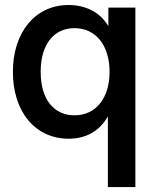

<svg xmlns="http://www.w3.org/2000/svg" viewBox="-20 -546 620 770"><path d="M522.9 204.1V-515.6H414.6V-442.4H413.6C380.9 -498 321.8 -525.9 254.9 -525.9C121.6 -525.9 31.7 -417 31.7 -257.8C31.7 -98.1 121.1 10.3 255.4 10.3C322.8 10.3 377.9 -18.6 411.6 -77.6H412.6V204.1ZM278.8 -83.5C198.2 -83.5 143.1 -145 143.1 -257.8C143.1 -371.1 198.2 -433.1 278.8 -433.1C364.3 -433.1 419.4 -363.8 419.4 -257.8C419.4 -152.3 364.3 -83.5 278.8 -83.5Z"/></svg>

Font: Raveo Display Display Medium
Style: Regular
Weight: 500
Designer: Jakub Foglar, Rasmus Andersson (Inter)
Foundry: Jakubfoglar.com
Version: Version 1.100;Glyphs 3.2.3 (3260)